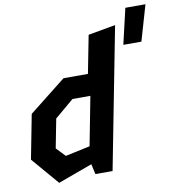

<svg xmlns="http://www.w3.org/2000/svg" viewBox="-92 -929 949 1025"><g transform="rotate(-10 382.5 -416.5)"><path d="M344.5 0H437.5L586 -765L438 -738.5L398 -533.5H265.5L65.5 -375.5L19 -135.5L146 12.5L332 -55.5ZM159.5 -171.5 190 -328.5 293.5 -416H390.5L339.5 -151.5L206 -123ZM611 -653.5H709L765 -846.5H656Z"/></g></svg>

Font: Monaspace Krypton
Style: Bold Italic
Weight: 700
Italic angle: -11°
Designer: Riley Cran & the Lettermatic Team
Foundry: Lettermatic
Version: Version 1.101 (Monaspace Krypton)